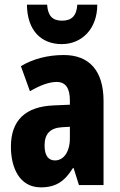

<svg xmlns="http://www.w3.org/2000/svg" viewBox="-20 -797 518 827"><path d="M399 -777H313C310 -727 287 -708 247 -708C206 -708 186 -729 183 -777H96C97 -665 158 -607 246 -607C332 -607 399 -672 399 -777ZM255 -560C185 -560 121 -543 70 -512L109 -404C155 -431 193 -444 224 -444C263 -444 281 -417 281 -364V-346L211 -343C92 -338 27 -281 27 -165C27 -76 63 10 156 10C222 10 259 -17 294 -73H297L320 0H426V-362C426 -494 363 -560 255 -560ZM247 -249 281 -251V-201C281 -143 254 -106 217 -106C188 -106 172 -127 172 -171C172 -221 197 -246 247 -249Z"/></svg>

Font: Noto Sans Armenian ExtraCondensed ExtraBold
Style: Regular
Weight: 800
Width: 2
Designer: Monotype Design Team
Foundry: Monotype Imaging Inc.
Version: Version 2.008